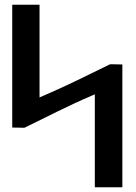

<svg xmlns="http://www.w3.org/2000/svg" viewBox="-20 -806 578 816"><path d="M32 -264 84 -263C177 -308 270 -357 369 -399L383 -405V-10H500V-532L448 -533C355 -488 261 -440 162 -398L148 -392V-786H32Z"/></svg>

Font: Ny Stormning
Style: Gr
Weight: 400
Designer: Robert Jablonski, Mew Too
Foundry: Cannot Into Space Fonts
Version: Version 0.90